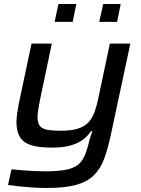

<svg xmlns="http://www.w3.org/2000/svg" viewBox="-20 -727 701 956"><path d="M211 209Q176 209 139.5 206.5Q103 204 71.5 200.5Q40 197 20 194L37 116Q58 118 87.5 120.5Q117 123 148 124.5Q179 126 204 126Q268 126 307 118.5Q346 111 367.5 94Q389 77 401.5 48Q414 19 424 -24Q428 -37 432 -51Q436 -65 440 -74H433Q417 -49 391.5 -30.5Q366 -12 329 -2Q292 8 238 8Q169 8 131 -5.5Q93 -19 77.5 -47.5Q62 -76 62 -119Q62 -138 65.5 -162.5Q69 -187 74 -213L137 -510H238L178 -224Q175 -208 171 -184Q167 -160 167 -145Q167 -115 178 -100.5Q189 -86 214.5 -81Q240 -76 283 -76Q335 -76 368 -86.5Q401 -97 420.5 -118Q440 -139 451 -169.5Q462 -200 470 -240L527 -510H629L533 -61Q518 11 499 62.5Q480 114 446.5 146.5Q413 179 357 194Q301 209 211 209ZM474 -618 494 -707H581L563 -618ZM252 -618 271 -707H360L342 -618Z"/></svg>

Font: Saira Expanded Medium
Style: Italic
Weight: 500
Width: 7
Italic angle: -12°
Designer: Hector Gatti with collaboration of the Omnibus-Type team
Foundry: Omnibus-Type
Version: Version 1.101